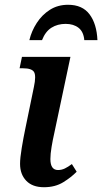

<svg xmlns="http://www.w3.org/2000/svg" viewBox="-20 -774 428 804"><path d="M164 10Q116 10 90 -17Q64 -44 64 -88Q64 -112 71 -154.5Q78 -197 86 -235L122 -410Q132 -457 122.5 -472.5Q113 -488 77 -488H62L72 -536H275L207 -215Q201 -189 196 -159Q191 -129 191 -108Q191 -62 223 -62Q238 -62 251.5 -68.5Q265 -75 281 -87L301 -55Q279 -32 245 -11Q211 10 164 10ZM103 -606Q112 -644 134 -678Q156 -712 189 -733Q222 -754 265 -754Q325 -754 355 -714Q385 -674 388 -606H333Q330 -641 309 -657.5Q288 -674 255 -674Q221 -674 195.5 -658Q170 -642 156 -606Z"/></svg>

Font: Noto Serif SemiCondensed SemiBold
Style: Italic
Weight: 600
Width: 4
Italic angle: -12°
Designer: Monotype Design Team
Foundry: Monotype Imaging Inc.
Version: Version 2.014; ttfautohint (v1.8.4.7-5d5b)